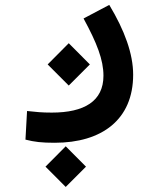

<svg xmlns="http://www.w3.org/2000/svg" viewBox="-20 -339 626 773"><path d="M200.2 235.8C390.1 235.8 516.1 142.6 516.1 -38.1C516.1 -122.1 481.9 -216.3 419.9 -319.3L316.4 -264.6C370.1 -166 396.5 -98.1 396.5 -34.2C396.5 68.4 319.3 114.3 188.5 114.3C146.5 114.3 126 111.8 88.9 107.9L82.5 223.1C118.7 232.4 147.9 235.8 200.2 235.8ZM256.8 5.4 341.8 -79.6 256.8 -165 171.9 -79.6ZM244.6 413.6 326.2 332 244.6 250 163.1 332Z"/></svg>

Font: Cascadia Mono SemiBold
Style: Regular
Weight: 600
Monospace: yes
Designer: Aaron Bell
Foundry: Saja Typeworks
Version: Version 2404.023